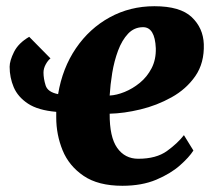

<svg xmlns="http://www.w3.org/2000/svg" viewBox="-20 -588 688 618"><path d="M142.5 -400Q134.5 -394 127.2 -380.8Q120 -367.5 120 -354.5Q120 -335 126.8 -313.2Q133.5 -291.5 167 -285Q181 -369 224.5 -432.8Q268 -496.5 333.2 -532.2Q398.5 -568 477 -568Q560 -568 597 -533Q634 -498 636 -446Q638 -385.5 608.8 -343.2Q579.5 -301 532.2 -274.8Q485 -248.5 432 -235.8Q379 -223 333 -222Q332.5 -147 357.2 -112Q382 -77 425 -77Q483 -77 517.5 -102Q552 -127 572 -153L602.5 -103.5Q589 -82 559 -55.5Q529 -29 482.8 -9.5Q436.5 10 374 10Q296 10 249 -22Q202 -54 181.5 -104.2Q161 -154.5 161 -210V-228Q102.5 -233 70 -254.5Q37.5 -276 24.2 -307.2Q11 -338.5 11 -373Q11 -392.5 25.2 -421Q39.5 -449.5 74 -469.5ZM440.5 -500.5Q412 -500.5 392.2 -479.5Q372.5 -458.5 360 -425Q347.5 -391.5 341.2 -353.2Q335 -315 333 -280.5Q355 -281.5 381 -292Q407 -302.5 430.2 -321.5Q453.5 -340.5 468 -368.5Q482.5 -396.5 481.5 -433Q478.5 -500.5 440.5 -500.5Z"/></svg>

Font: Merriweather Black
Style: Italic
Weight: 900
Italic angle: -7.8°
Designer: Eben Sorkin
Foundry: Eben Sorkin
Version: Version 2.200;gftools[0.9.31]